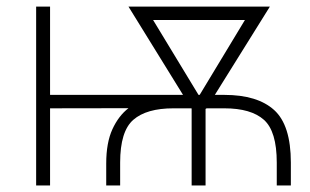

<svg xmlns="http://www.w3.org/2000/svg" viewBox="-20 -566 947 586"><path d="M304.2 0V-66.9Q304.2 -130.4 323 -171.4Q341.8 -212.4 372.1 -235.8L132.8 -235.4V0H90.3V-545.9H132.8V-276.4H538.6L372.1 -545.9H803.7L635.7 -276.4H664.6Q765.6 -276.4 816.7 -230.2Q867.7 -184.1 867.7 -69.8V0H824.7V-69.8Q824.7 -165.5 785.4 -200.4Q746.1 -235.4 664.6 -235.4H609.9L608.9 -233.9H607.4V0H564.9V-234.4L564 -235.4H509.3Q427.2 -235.4 387 -200.4Q346.7 -165.5 346.7 -69.8V0ZM585.9 -276.4H589.4L727.5 -504.9H447.3Z"/></svg>

Font: Inter Extra Light
Style: Regular
Weight: 200
Designer: Rasmus Andersson
Foundry: rsms
Version: Version 4.000;git-3c8e0fc